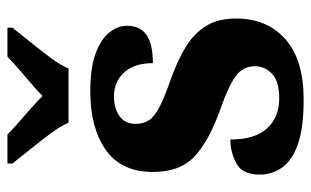

<svg xmlns="http://www.w3.org/2000/svg" viewBox="-176 -630 816 503"><g transform="rotate(-90 231.5 -378.0)"><path d="M223 10Q149 10 106 -5Q63 -20 44.5 -46.5Q26 -73 26 -106Q26 -150 55 -166Q84 -182 118 -182Q118 -117 147.5 -85.5Q177 -54 225 -54Q271 -54 290.5 -73Q310 -92 310 -118Q310 -149 284 -168Q258 -187 198 -208Q116 -237 74.5 -275Q33 -313 33 -385Q33 -468 91 -508.5Q149 -549 244 -549Q306 -549 343.5 -535Q381 -521 398.5 -499Q416 -477 416 -453Q416 -419 392.5 -402Q369 -385 318 -385Q318 -434 293.5 -460.5Q269 -487 230 -487Q200 -487 179.5 -472.5Q159 -458 159 -430Q159 -409 169 -394.5Q179 -380 204.5 -367Q230 -354 276 -338Q324 -321 359.5 -299.5Q395 -278 415 -246.5Q435 -215 435 -167Q435 -86 381 -38Q327 10 223 10ZM162 -606Q152 -629 132 -655.5Q112 -682 91 -708Q70 -734 55 -753V-766H131Q143 -754 161.5 -738Q180 -722 199 -705Q218 -688 232 -674Q246 -688 266 -705Q286 -722 304.5 -738Q323 -754 335 -766H411V-753Q396 -734 375 -708Q354 -682 334 -655.5Q314 -629 304 -606Z"/></g></svg>

Font: Noto Serif Thai SemiCondensed ExtraBold
Style: Regular
Weight: 800
Width: 4
Designer: Monotype Design Team
Foundry: Monotype Imaging Inc.
Version: Version 2.002; ttfautohint (v1.8.4.7-5d5b)